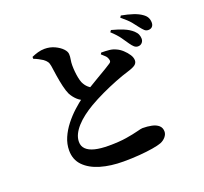

<svg xmlns="http://www.w3.org/2000/svg" viewBox="-145 -987 1290 1216"><g transform="rotate(-20 500.0 -379.5)"><path d="M821 -596Q808 -597 798 -606Q788 -615 776 -632Q762 -653 742.5 -680.5Q723 -708 688 -740L697 -752Q740 -741 775.5 -726.5Q811 -712 835 -690Q850 -676 855.5 -662Q861 -648 861 -634Q861 -618 850 -606.5Q839 -595 821 -596ZM488 58Q402 58 334 38Q266 18 226.5 -22.5Q187 -63 187 -125Q187 -169 205 -210.5Q223 -252 252.5 -289.5Q282 -327 316 -358Q350 -389 382 -412Q410 -432 445.5 -454Q481 -476 515.5 -496Q550 -516 576.5 -532Q603 -548 613 -555Q622 -560 624 -567Q626 -574 622 -584Q618 -598 606.5 -608.5Q595 -619 584 -629L590 -639Q618 -639 643 -636.5Q668 -634 688 -624Q709 -615 728.5 -597Q748 -579 761 -559Q774 -539 774 -520Q774 -502 759 -490.5Q744 -479 707 -468Q667 -456 617.5 -436.5Q568 -417 518 -393.5Q468 -370 425 -345Q391 -325 361.5 -302.5Q332 -280 310 -255.5Q288 -231 276 -206Q264 -181 264 -155Q264 -126 283.5 -106.5Q303 -87 341 -77.5Q379 -68 435 -68Q504 -68 553.5 -76Q603 -84 633 -92Q663 -100 672 -100Q705 -100 733.5 -94Q762 -88 779 -73Q796 -58 796 -32Q796 -14 782 3Q768 20 746 29Q725 37 685.5 43.5Q646 50 595.5 54Q545 58 488 58ZM393 -390Q362 -401 342 -420Q322 -439 308 -464Q297 -487 288.5 -523.5Q280 -560 274 -599Q268 -638 264 -667Q261 -686 253.5 -697Q246 -708 231 -719Q219 -727 203.5 -735Q188 -743 172 -749V-762Q192 -771 214.5 -777.5Q237 -784 260 -784Q297 -784 328 -769.5Q359 -755 377.5 -735.5Q396 -716 396 -698Q397 -683 393.5 -664Q390 -645 390 -626Q390 -606 392 -584Q394 -562 398 -541.5Q402 -521 408 -506Q419 -482 436 -467Q453 -452 476 -443ZM920 -671Q905 -671 894.5 -681Q884 -691 870 -709Q857 -727 838.5 -749.5Q820 -772 779 -805L787 -817Q831 -809 865.5 -797.5Q900 -786 922 -770Q941 -757 948.5 -741.5Q956 -726 956 -708Q956 -691 946.5 -681Q937 -671 920 -671Z"/></g></svg>

Font: Noto Serif JP ExtraLight ExtraBold
Style: Regular
Weight: 800
Version: Version 2.003-H1;hotconv 1.1.1;makeotfexe 2.6.0